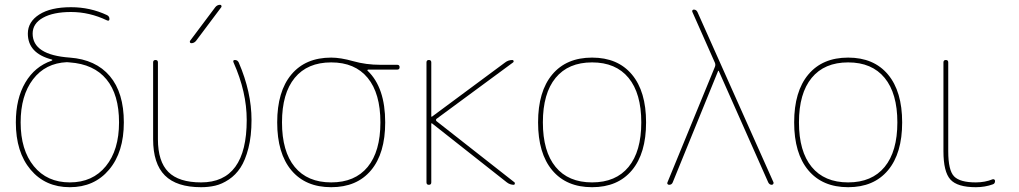

<svg xmlns="http://www.w3.org/2000/svg" viewBox="-20 -770 4247 800"><path d="M259 -511Q169 -507 117.5 -439.5Q66 -372 66 -260Q66 -145 121 -77.5Q176 -10 271 -10Q366 -10 421 -77.5Q476 -145 476 -260Q476 -376 423.5 -439.5Q371 -503 270 -510Q268 -510 264 -510.5Q260 -511 259 -511ZM195 -517Q201 -520 196 -522Q96 -548 96 -630Q96 -679 143.5 -709.5Q191 -740 276 -740Q356 -740 426 -707Q436 -702 436 -691Q436 -681 426 -685Q353 -720 276 -720Q202 -720 159 -696Q116 -672 116 -630Q116 -541 271 -530Q379 -522 437.5 -453Q496 -384 496 -260Q496 -136 434.5 -63Q373 10 271 10Q169 10 107.5 -63Q46 -136 46 -260Q46 -359 85.5 -426Q125 -493 195 -517Z M818 10Q716 10 667 -39Q618 -88 618 -190V-510Q618 -520 628 -520Q638 -520 638 -510V-190Q638 -97 681.5 -53.5Q725 -10 818 -10Q1008 -10 1008 -270Q1008 -387 953 -510Q949 -520 959 -520Q970 -520 975 -509Q1028 -386 1028 -270Q1028 -203 1015 -152.5Q1002 -102 982 -71.5Q962 -41 933.5 -22Q905 -3 877 3.5Q849 10 818 10ZM777 -590Q773 -590 771.5 -593.5Q770 -597 772 -600L877 -740Q885 -750 897 -750Q901 -750 902.5 -746.5Q904 -743 902 -740L797 -600Q789 -590 777 -590Z M1512 -445.5Q1459 -510 1360 -510Q1261 -510 1208 -445.5Q1155 -381 1155 -260Q1155 -139 1208 -74.5Q1261 -10 1360 -10Q1459 -10 1512 -74.5Q1565 -139 1565 -260Q1565 -381 1512 -445.5ZM1360 -530Q1399 -530 1452 -515Q1505 -500 1565 -500H1635Q1645 -500 1645 -490Q1645 -480 1635 -480H1514Q1512 -480 1511 -478Q1510 -476 1512 -475Q1585 -405 1585 -260Q1585 -131 1526 -60.5Q1467 10 1360 10Q1253 10 1194 -60.5Q1135 -131 1135 -260Q1135 -389 1194 -459.5Q1253 -530 1360 -530Z M1757 -10V-510Q1757 -520 1767 -520Q1777 -520 1777 -510V-285Q1777 -284 1778 -284H1780L2085 -510Q2098 -520 2115 -520Q2119 -520 2120 -516Q2121 -512 2118 -510L1799 -275Q1794 -270 1799 -265L2124 -10Q2126 -8 2125 -4Q2124 0 2121 0Q2105 0 2092 -10L1780 -256H1778Q1777 -256 1777 -255V-10Q1777 0 1767 0Q1757 0 1757 -10Z M2599 -445.5Q2546 -510 2447 -510Q2348 -510 2295 -445.5Q2242 -381 2242 -260Q2242 -139 2295 -74.5Q2348 -10 2447 -10Q2546 -10 2599 -74.5Q2652 -139 2652 -260Q2652 -381 2599 -445.5ZM2613 -60.5Q2554 10 2447 10Q2340 10 2281 -60.5Q2222 -131 2222 -260Q2222 -389 2281 -459.5Q2340 -530 2447 -530Q2554 -530 2613 -459.5Q2672 -389 2672 -260Q2672 -131 2613 -60.5Z M2768 0Q2764 0 2761.5 -3Q2759 -6 2761 -10L2959 -492Q2962 -500 2959 -508L2865 -720Q2863 -724 2865 -727Q2867 -730 2871 -730Q2881 -730 2886 -720L3203 -10Q3204 -6 3201.5 -3Q3199 0 3196 0Q3186 0 3181 -10L2975 -474Q2975 -475 2974 -475Q2972 -475 2972 -474L2783 -10Q2779 0 2768 0Z M3666 -445.5Q3613 -510 3514 -510Q3415 -510 3362 -445.5Q3309 -381 3309 -260Q3309 -139 3362 -74.5Q3415 -10 3514 -10Q3613 -10 3666 -74.5Q3719 -139 3719 -260Q3719 -381 3666 -445.5ZM3680 -60.5Q3621 10 3514 10Q3407 10 3348 -60.5Q3289 -131 3289 -260Q3289 -389 3348 -459.5Q3407 -530 3514 -530Q3621 -530 3680 -459.5Q3739 -389 3739 -260Q3739 -131 3680 -60.5Z M4046 10Q3969 10 3940 -22Q3911 -54 3911 -140V-510Q3911 -520 3921 -520Q3931 -520 3931 -510V-140Q3931 -60 3955.5 -35Q3980 -10 4046 -10Q4084 -10 4116 -23Q4120 -24 4123 -22Q4126 -20 4126 -16Q4126 -5 4117 -2Q4084 10 4046 10Z"/></svg>

Font: Rounded Mplus 1c Thin
Style: Regular
Weight: 250
Version: Version 1.059.20150529